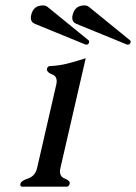

<svg xmlns="http://www.w3.org/2000/svg" viewBox="-20 -704 513 724"><path d="M302.2 -536.1 112.3 -613.8Q96.2 -620.1 96.2 -637.2Q96.2 -642.1 97.7 -647.5Q106 -683.6 142.1 -683.6Q152.8 -683.6 160.2 -677.2L314.9 -551.3Q316.9 -547.9 315.9 -543.9Q314 -535.6 305.2 -535.6Q303.2 -535.6 302.2 -536.1ZM458.5 -536.1 268.6 -613.8Q252.4 -620.1 252.4 -637.2Q252.4 -642.1 253.9 -647.5Q262.2 -683.6 298.3 -683.6Q309.1 -683.6 316.4 -677.2L471.2 -551.3Q472.7 -548.8 472.7 -546.4Q472.7 -545.4 472.2 -543.9Q470.2 -535.6 461.4 -535.6Q459.5 -535.6 458.5 -536.1ZM208 -71.3Q206.1 -63.5 206.1 -57.6Q206.1 -38.1 223.1 -31.2Q245.6 -22.5 242.7 -11.2Q240.2 0 230.5 0H64.9Q56.6 0 56.6 -7.3Q56.6 -9.3 57.1 -11.2Q59.6 -22.5 86.4 -31.2Q112.8 -40 120.1 -71.3L191.9 -383.8Q193.8 -391.1 193.8 -397.5Q193.8 -417 176.8 -423.3Q156.7 -431.2 157.2 -441.9Q157.2 -443.4 157.2 -444.8Q159.7 -455.1 169.9 -455.1Q202.6 -456.1 236.3 -464.8Q269.5 -473.6 303.2 -484.4Z"/></svg>

Font: Caudex
Style: Italic
Weight: 400
Italic angle: -13°
Version: Version 1.04